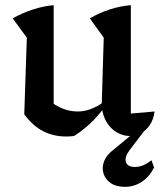

<svg xmlns="http://www.w3.org/2000/svg" viewBox="-20 -520 622 744"><path d="M487 -80 579 -88Q575 -57 560.5 -35.5Q546 -14 525.5 -3.5Q505 7 483 7Q458 7 434.5 -6Q411 -19 394.5 -44.5Q378 -70 374 -108L382 -374L328 -449Q405 -493 487 -500ZM267 7Q259 8 251.5 8.5Q244 9 237 9Q187 9 146.5 -12Q106 -33 74 -77L168 -133Q221 -88 281 -88Q331 -88 382 -125L385 -105Q359 -69 329.5 -41.5Q300 -14 267 7ZM74 -77 84 -374 29 -449Q110 -493 188 -500V-91ZM464 204Q430 204 409 189.5Q388 175 381 152Q374 129 383.5 104.5Q393 80 420 60L519 -22H546L482 62Q462 89 468 108Q474 127 503 127Q520 127 536 120Q552 113 567 101L577 129Q559 165 529.5 184.5Q500 204 464 204Z"/></svg>

Font: Piazzolla 24pt SemiBold
Style: Regular
Weight: 600
Designer: Juan Pablo del Peral
Foundry: Huerta Tipografica
Version: Version 2.005